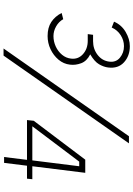

<svg xmlns="http://www.w3.org/2000/svg" viewBox="145 -890 751 1081"><g transform="rotate(90 520.5 -349.5)"><path d="M183 -242Q135 -242 103.5 -263Q72 -284 53 -321L88 -330Q102 -305 128.5 -290Q155 -275 183 -275Q214 -275 242 -288Q270 -301 288.5 -323.5Q307 -346 310 -374Q315 -414 285 -441Q255 -468 210 -468H172L176 -498H212Q256 -498 289 -523.5Q322 -549 327 -589Q332 -627 304.5 -649.5Q277 -672 240 -672Q207 -672 178 -653.5Q149 -635 135 -603L102 -616Q120 -658 160 -681.5Q200 -705 240 -705Q295 -705 331 -672Q367 -639 360 -583Q357 -558 342 -532Q327 -506 286 -482Q324 -463 336 -431Q348 -399 344 -368Q340 -332 316 -303.5Q292 -275 257 -258.5Q222 -242 183 -242ZM787 -700 293 6H253L747 -700ZM986 -126H913L897 3H864L880 -126H656L660 -164L879 -454H953L916 -156H989ZM883 -156 916 -420H890L691 -156Z"/></g></svg>

Font: Kulim Park ExtraLight
Style: Italic
Weight: 275
Italic angle: -8°
Designer: Noponies / Dale Sattler
Foundry: Noponies
Version: Version 1.000; ttfautohint (v1.8.3)